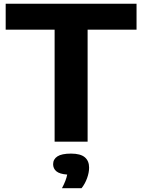

<svg xmlns="http://www.w3.org/2000/svg" viewBox="-20 -760 763 1030"><path d="M273 0V-601H10.5V-740H712.5V-601H450V0ZM312.5 249.5Q335 207 340.5 176.5Q299.5 173.5 282.2 158.8Q265 144 265 121Q265 94 288 79Q311 64 361 64Q411.5 64 434.8 83.5Q458 103 458 139Q458 166 447 196.2Q436 226.5 417.5 249.5Z"/></svg>

Font: Encode Sans Exp
Style: Bold
Weight: 700
Width: 7
Designer: Multiple Designers
Foundry: Impallari Type
Version: Version 3.002; ttfautohint (v1.8.3) -l 8 -r 50 -G 200 -x 14 